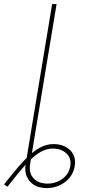

<svg xmlns="http://www.w3.org/2000/svg" viewBox="-91 -748 483 968"><path d="M144 200.2Q107.9 200.2 82 185.1Q56.2 169.9 44.2 142.6Q32.2 115.2 38.6 78.1L56.2 -29.3H78.6L61 78.1Q53.2 124 78.1 150.9Q103 177.7 147.9 177.7Q190.9 177.7 223.6 153.8Q256.3 129.9 263.2 89.8Q270 49.8 243.9 25.4Q217.8 1 175.3 1Q147.5 1 119.6 14.9Q91.8 28.8 59.8 60.1Q27.8 91.3 -13.7 143.6L-53.2 193.4L-70.8 181.6L-29.8 130.9Q37.1 47.4 84.2 12.9Q131.3 -21.5 178.7 -21.5Q231.4 -21.5 262.7 9.3Q293.9 40 285.6 89.8Q277.3 139.6 236.8 169.9Q196.3 200.2 144 200.2ZM194.3 -727.5 73.7 0H51.3L171.9 -727.5Z"/></svg>

Font: Inter Thin
Style: Italic
Weight: 250
Italic angle: -9.3988°
Designer: Rasmus Andersson
Foundry: rsms
Version: Version 4.001;git-66647c0bb